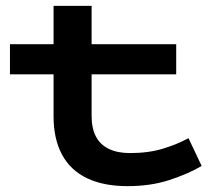

<svg xmlns="http://www.w3.org/2000/svg" viewBox="-20 -622 735 656"><path d="M416 14Q334 14 277.5 -13Q221 -40 192 -93.5Q163 -147 163 -225V-602H293V-226Q293 -184 307.5 -156Q322 -128 351.5 -113.5Q381 -99 424 -99Q487 -99 536.5 -114Q586 -129 624 -150L669 -55Q623 -28 559 -7Q495 14 416 14ZM14 -368V-471H582V-368Z"/></svg>

Font: BioRhyme Expanded SemiBold
Style: Regular
Weight: 600
Width: 7
Designer: Aoife Mooney
Foundry: Aoife Mooney Type
Version: Version 1.600;gftools[0.9.33]